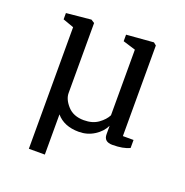

<svg xmlns="http://www.w3.org/2000/svg" viewBox="-105 -514 716 745"><g transform="rotate(20 253.0 -142.0)"><path d="M92 135V-367L47 -383V-409L149 -419L163 -410V-121Q163 -95 187 -68.5Q211 -42 254 -42Q290 -42 313.5 -59Q337 -76 347 -96V-367L295 -383V-410L407 -419L418 -410V-36H462V-3Q436 10 391 10Q356 10 356 -21V-56Q343 -29 314.5 -11Q286 7 251 7Q190 7 158 -31V135Z"/></g></svg>

Font: Aikya
Style: Regular
Weight: 400
Designer: Neelakash Kshetrimayum (Latin subset based on Merriweather by Eben Sorkin)
Foundry: Brand New Type
Version: Version 1.00 b005